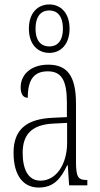

<svg xmlns="http://www.w3.org/2000/svg" viewBox="-20 -834 451 864"><path d="M202 -596C253 -596 293 -634 293 -705C293 -776 253 -814 202 -814C150 -814 110 -776 110 -705C110 -634 150 -596 202 -596ZM202 -625C168 -625 140 -646 140 -705C140 -765 168 -787 202 -787C235 -787 263 -765 263 -705C263 -646 235 -625 202 -625ZM154 10C224 10 255 -33 282 -90H285L291 0H373V-24H371C333 -24 322 -35 322 -105V-367C322 -496 280 -543 197 -543C120 -543 73 -499 73 -441C73 -411 84 -394 105 -394C105 -476 133 -513 195 -513C258 -513 281 -471 281 -371V-307L218 -304C99 -299 41 -251 41 -147C41 -41 87 10 154 10ZM162 -21C107 -21 82 -72 82 -146C82 -227 121 -274 223 -278L282 -281V-191C282 -95 233 -21 162 -21Z"/></svg>

Font: Noto Serif Georgian ExtraCondensed ExtraLight
Style: Regular
Weight: 200
Width: 2
Designer: Monotype Design Team, Akaki Razmadze
Foundry: Google LLC
Version: Version 2.003